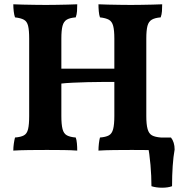

<svg xmlns="http://www.w3.org/2000/svg" viewBox="-20 -699 872 895"><path d="M439 3Q439 -13 441 -30Q443 -47 446 -58Q473 -60 487.5 -68Q502 -76 507.5 -97.5Q513 -119 513 -158V-519Q513 -558 507.5 -578.5Q502 -599 487.5 -607Q473 -615 446 -618Q442 -629 440.5 -646Q439 -663 439 -679Q457 -678 483.5 -677.5Q510 -677 539 -676.5Q568 -676 590 -676Q613 -676 639.5 -676.5Q666 -677 691 -677.5Q716 -678 736 -679Q736 -662 735 -647Q734 -632 729 -618Q703 -616 688 -607.5Q673 -599 667.5 -578.5Q662 -558 662 -519V-158Q662 -119 668 -97.5Q674 -76 688.5 -68Q703 -60 730 -58Q733 -48 734.5 -31Q736 -14 736 3Q710 1 673 0.5Q636 0 595 0Q554 0 512 0.5Q470 1 439 3ZM42 3Q42 -13 44.5 -30Q47 -47 50 -58Q77 -60 91.5 -68Q106 -76 111 -97.5Q116 -119 116 -158V-519Q116 -558 111 -578.5Q106 -599 91.5 -607Q77 -615 50 -618Q46 -629 44 -646Q42 -663 42 -679Q60 -678 86.5 -677.5Q113 -677 142 -676.5Q171 -676 194 -676Q217 -676 243 -676.5Q269 -677 294.5 -677.5Q320 -678 340 -679Q340 -662 339 -647Q338 -632 333 -618Q306 -616 291.5 -607.5Q277 -599 271.5 -578.5Q266 -558 266 -519V-158Q266 -119 271.5 -97.5Q277 -76 292 -68Q307 -60 333 -58Q337 -48 338.5 -31Q340 -14 340 3Q314 1 277 0.5Q240 0 199 0Q158 0 115.5 0.5Q73 1 42 3ZM261 -309V-379H518V-317Q492 -317 458 -317Q424 -317 388 -316Q352 -315 319 -313.5Q286 -312 261 -309ZM686 169Q686 122 681.5 70Q677 18 668 -31L701 -58H777Q794 -36 794 -2Q788 31 785 75Q782 119 782 169Q763 176 735.5 176Q708 176 686 169Z"/></svg>

Font: Vollkorn
Style: Bold
Weight: 700
Designer: Friedrich Althausen
Foundry: Friedrich Althausen
Version: Version 5.000